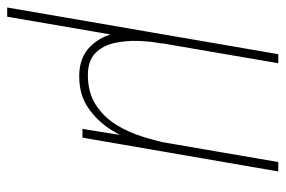

<svg xmlns="http://www.w3.org/2000/svg" viewBox="-154 -422 771 518"><g transform="rotate(90 231.0 -162.5)"><path d="M408.7 -528.3H434.1L342.8 0H319.3L339.4 -125ZM361.8 -245.6 383.3 -246.6Q376 -206.1 361.3 -161.4Q346.7 -116.7 322.3 -78.1Q297.9 -39.6 262.5 -15.4Q227.1 8.8 177.2 8.8Q127 8.8 97.7 -20.3Q68.4 -49.3 59.6 -94.5Q50.8 -139.6 60.5 -186.5L70.8 -213.9H88.9Q83.5 -187 82 -152.8Q80.6 -118.7 87.4 -86.9Q94.2 -55.2 114.7 -34.9Q135.3 -14.6 173.8 -14.6Q221.2 -14.6 254.2 -35.9Q287.1 -57.1 308.1 -91.1Q329.1 -125 341.3 -165.5Q353.5 -206.1 361.8 -245.6ZM117.7 -528.3H142.1L16.6 203.1H-8.3Z"/></g></svg>

Font: Roboto Condensed Thin
Style: Italic
Weight: 250
Italic angle: -12°
Designer: Christian Robertson
Foundry: Google
Version: Version 3.008; 2023